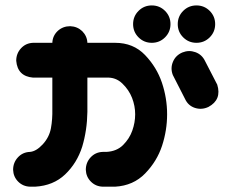

<svg xmlns="http://www.w3.org/2000/svg" viewBox="-20 -704 857 722"><path d="M413.1 -543Q481.4 -543 525.4 -497.1Q569.3 -451.2 588.9 -393.1Q608.4 -335 608.4 -274.4Q608.4 -213.9 589.4 -155.8Q570.3 -97.7 525.9 -51.8Q481.4 -5.9 413.1 -2H366.2Q339.8 -2.9 321.8 -21Q303.7 -39.1 302.7 -65.4Q302.7 -92.8 320.8 -112.3Q338.9 -131.8 366.2 -132.8H379.9Q418.9 -134.8 442.9 -158.7Q466.8 -182.6 477.5 -212.9Q488.3 -243.2 488.3 -274.4Q488.3 -305.7 476.6 -335.9Q464.8 -366.2 439.9 -390.1Q415 -414.1 379.9 -412.1H308.6V-283.2Q307.6 -213.9 289.1 -152.3Q269.5 -90.8 225.1 -48.3Q180.7 -5.9 112.3 -2H92.8Q66.4 -2.9 48.3 -21Q30.3 -39.1 29.3 -65.4Q29.3 -92.8 47.4 -112.3Q65.4 -131.8 92.8 -132.8Q116.2 -134.8 140.6 -161.1Q165 -187.5 171.4 -221.2Q177.7 -254.9 176.8 -294.9V-412.1H104.5Q45.9 -417 41 -475.6Q41 -502.9 59.1 -522.5Q77.1 -542 104.5 -543H176.8Q177.7 -569.3 197.3 -587.9Q216.8 -605.5 244.1 -605.5Q270.5 -604.5 289.1 -586.9Q307.6 -568.4 308.6 -543ZM666 -506.8Q690.4 -516.6 714.8 -507.8Q739.3 -499 751 -474.6L796.9 -385.7Q814.5 -329.1 763.7 -301.8Q738.3 -290 712.9 -298.3Q687.5 -306.6 675.8 -332L629.9 -421.9Q620.1 -447.3 630.4 -471.7Q640.6 -496.1 666 -506.8ZM480.5 -613.3Q480.5 -642.6 501 -663.1Q521.5 -683.6 550.8 -683.6Q580.1 -683.6 600.6 -663.1Q621.1 -642.6 621.1 -613.3Q621.1 -584 600.6 -563.5Q580.1 -543 550.8 -543Q521.5 -543 501 -563.5Q480.5 -584 480.5 -613.3ZM648.4 -613.3Q648.4 -642.6 668.9 -663.1Q689.5 -683.6 718.8 -683.6Q748 -683.6 768.6 -663.1Q789.1 -642.6 789.1 -613.3Q789.1 -584 768.6 -563.5Q748 -543 718.8 -543Q689.5 -543 668.9 -563.5Q648.4 -584 648.4 -613.3Z"/></svg>

Font: Nico Moji
Style: Regular
Weight: 400
Version: Version 1.02